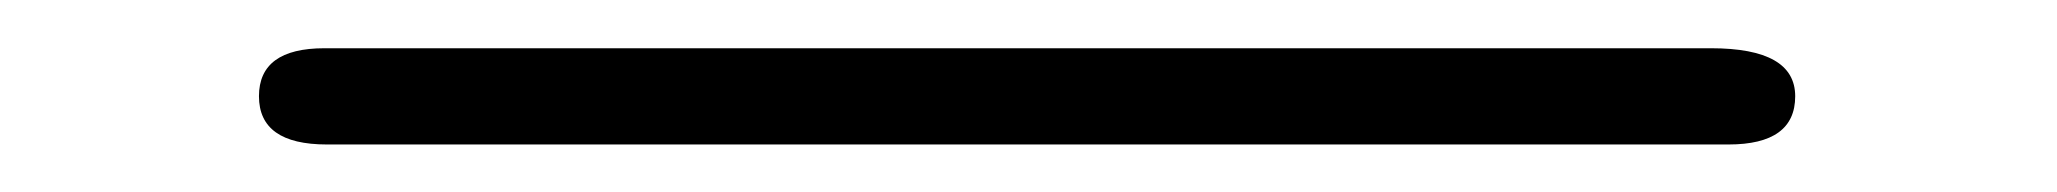

<svg xmlns="http://www.w3.org/2000/svg" viewBox="-20 204 857 80"><path d="M115.2 224.1H692.9Q728 224.1 728 244.1Q728 264.2 700.2 264.2H116.2Q87.9 264.2 87.9 244.1Q87.9 224.1 115.2 224.1Z"/></svg>

Font: CMU Bright
Style: Roman
Weight: 500
Version: Version 0.7.0